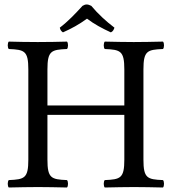

<svg xmlns="http://www.w3.org/2000/svg" viewBox="-20 -832 770 854"><path d="M618 -122V-523C618 -606 635 -611 705 -614C711 -620 711 -641 705 -647C664 -646 613 -645 575 -645C537.7 -645 490 -646 446 -647C440 -641 440 -620 446 -614C516 -611 533 -606 533 -523V-363H191V-523C191 -606 208 -611 278 -614C284 -620 284 -641 278 -647C240 -646 199 -645 148 -645C98 -645 57 -646 19 -647C13 -641 13 -620 19 -614C89 -611 106 -606 106 -523V-122C106 -39 89 -34 19 -31C13 -25 13 -4 19 2C63 1 111.3 0 149 0C185.3 0 234 1 278 2C284 -4 284 -25 278 -31C208 -34 191 -39 191 -122V-321H533V-122C533 -39 516 -34 446 -31C440 -25 440 -4 446 2C491 1 538.9 0 576 0C613.3 0 661 1 705 2C711 -4 711 -25 705 -31C635 -34 618 -39 618 -122ZM386 -806C370.6 -813.7 361 -814.4 347 -806C316 -772 283 -737 246 -709C248 -700 251 -694 260 -688C298 -705 330 -722 367 -749C400 -724 434 -706 473 -688C482.1 -691.8 486.2 -699.9 489 -709C453 -736 416 -770 386 -806Z"/></svg>

Font: Libertinus Serif
Style: Regular
Weight: 400
Designer: Philipp H. Poll
Foundry: Khaled Hosny
Version: Version 6.2